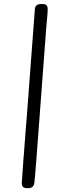

<svg xmlns="http://www.w3.org/2000/svg" viewBox="-20 -755 310 961"><path d="M184.6 -734.9H193.8Q218.8 -734.9 218.8 -709.5Q218.8 -695.3 216.1 -667.7Q213.4 -640.1 210.4 -602.1L207.5 -563L207 -553.2L206.1 -543.5L203.1 -504.4Q201.7 -491.7 178.7 -178.5Q155.8 134.8 151.9 160.6Q147.9 186.5 122.6 186.5H112.8Q88.9 186.5 88.9 161.1Q88.9 158.7 96.7 51.8L98.1 32.2L99.1 22.5L105 -56.6L106 -66.4L106.4 -76.2L107.9 -96.2Q109.4 -113.3 110.8 -130.1Q112.3 -147 115.2 -185.1L121.1 -264.6L122.1 -274.4L122.6 -284.2L124 -304.2Q153.3 -701.7 154.8 -711.9Q158.7 -734.9 184.6 -734.9Z"/></svg>

Font: Averia Serif Libre
Style: Italic
Weight: 400
Italic angle: -7.90001°
Version: Version 1.002